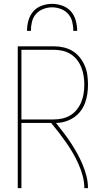

<svg xmlns="http://www.w3.org/2000/svg" viewBox="-20 -975 540 995"><path d="M72 0V-735H259Q284 -735 309 -729.5Q334 -724 355.5 -711Q377 -698 393 -678Q409 -658 419 -635Q429 -612 432.5 -587Q436 -562 436 -536Q436 -512 432.5 -488Q429 -464 420.5 -441Q412 -418 397 -398.5Q382 -379 361.5 -365.5Q341 -352 317.5 -345Q294 -338 270 -338Q290 -313 309.5 -287.5Q329 -262 346.5 -235.5Q364 -209 379.5 -181Q395 -153 407.5 -123.5Q420 -94 428 -63Q436 -32 436 0H417Q417 -32 408.5 -63.5Q400 -95 387 -124.5Q374 -154 358 -181.5Q342 -209 323.5 -235.5Q305 -262 285.5 -287.5Q266 -313 245 -338H91V0ZM259 -356Q281 -356 303.5 -361Q326 -366 345.5 -378Q365 -390 379 -408Q393 -426 401.5 -447Q410 -468 413.5 -491Q417 -514 417 -536Q417 -559 413.5 -581.5Q410 -604 401.5 -625.5Q393 -647 379 -665Q365 -683 345.5 -695Q326 -707 303.5 -712Q281 -717 259 -717H91V-356ZM120 -815Q120 -842 127.5 -869Q135 -896 152.5 -916Q170 -936 196.5 -945.5Q223 -955 250 -955Q277 -955 303.5 -945.5Q330 -936 347.5 -916Q365 -896 372.5 -869Q380 -842 380 -815H360Q360 -838 354.5 -861.5Q349 -885 333.5 -902.5Q318 -920 295.5 -928.5Q273 -937 250 -937Q227 -937 204.5 -928.5Q182 -920 166.5 -902.5Q151 -885 145.5 -861.5Q140 -838 140 -815Z"/></svg>

Font: Zed Mono Thin
Style: Regular
Weight: 100
Monospace: yes
Designer: Belleve Invis
Foundry: Belleve Invis
Version: Version 1.0.0; ttfautohint (v1.8.4)